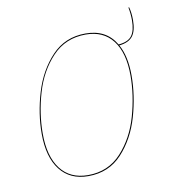

<svg xmlns="http://www.w3.org/2000/svg" viewBox="-72 -658 649 730"><g transform="rotate(-10 252.5 -293.5)"><path d="M413 -460Q439 -414 439 -340Q439 -262 416 -182Q393 -102 342 -46.5Q291 9 211 9Q141 9 102.5 -40.5Q64 -90 64 -180Q64 -258 88 -338Q112 -418 163.5 -472.5Q215 -527 294 -527Q374 -527 411 -464Q448 -467 462.5 -486.5Q477 -506 477 -546Q477 -571 472 -596H475Q481 -575 481 -546Q481 -505 465.5 -484.5Q450 -464 413 -460ZM435 -340Q435 -428 398.5 -475.5Q362 -523 294 -523Q216 -523 165 -469Q114 -415 91 -336Q68 -257 68 -180Q68 -92 105 -43.5Q142 5 211 5Q289 5 339.5 -50Q390 -105 412.5 -184.5Q435 -264 435 -340Z"/></g></svg>

Font: Fira Sans Condensed Four
Style: Italic
Weight: 100
Width: 3
Italic angle: -8°
Designer: bBox Type GmbH & Carrois Corporate GbR & Edenspiekermann AG
Foundry: bBox Type GmbH & Carrois Corporate GbR & Edenspiekermann AG
Version: Version 4.301